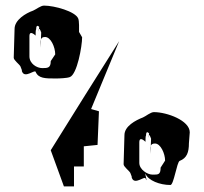

<svg xmlns="http://www.w3.org/2000/svg" viewBox="-20 -676 727 685"><path d="M29 -470C29 -461 49 -447 53 -439C63 -415 55 -428 59 -420C69 -396 103 -428 107 -420C117 -396 141 -396 179 -396C191 -396 219 -397 229 -401C255 -410 273 -511 273 -543L262 -562C262 -571 263 -602 259 -610C249 -635 175 -656 137 -656C125 -656 108 -642 98 -638C72 -629 32 -605 32 -573ZM85 -475V-547C85 -571 107 -549 107 -549C107 -573 109 -571 109 -571C109 -589 116 -584 120 -580C120 -578 119 -575 119 -573C122 -576 127 -560 127 -560L126 -535C128 -541 132 -544 141 -544C161 -544 177 -508 177 -482L161 -458C161 -434 151 -433 131 -433C111 -433 85 -449 85 -475ZM119 -573C118 -572 117 -569 117 -563C117 -563 119 -573 119 -573ZM125 -506 126 -535C124 -529 125 -519 125 -506ZM161 -140 208 -11H244V-82H279V-154L328 -159L333 -279L305 -287L405 -529C323 -400 242 -270 161 -140ZM421 -90C421 -81 441 -67 445 -59C455 -35 447 -48 451 -40C461 -16 495 -48 499 -40C509 -16 495 -64 499 -56C509 -32 550 -16 588 -16C600 -16 611 -98 621 -102C647 -112 654 -133 654 -165L657 -204C657 -246 576 -276 529 -276C517 -276 500 -261 490 -257C464 -247 424 -226 424 -194ZM477 -95V-168C477 -193 499 -170 499 -170C499 -195 501 -192 501 -192C501 -210 508 -204 512 -200C512 -198 511 -196 511 -194C514 -197 519 -181 519 -181L518 -156C520 -161 524 -164 533 -164C553 -164 569 -128 569 -103L553 -78C553 -52 544 -53 524 -53C506 -53 477 -71 477 -95ZM511 -194C510 -193 509 -190 509 -184C509 -184 511 -194 511 -194ZM517 -127 518 -156C516 -150 517 -140 517 -127Z"/></svg>

Font: Corrode
Style: Regular
Weight: 400
Designer: Mew Too
Version: Version 0.532